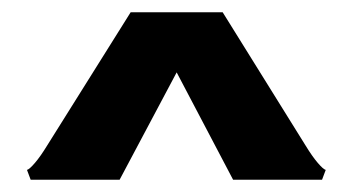

<svg xmlns="http://www.w3.org/2000/svg" viewBox="-20 -770 575 313"><path d="M511 -493 505 -477H360L268 -652L175 -477H30L24 -493Q28 -494 37 -504.5Q46 -515 57 -533L193 -750H343L478 -533Q489 -515 498 -504.5Q507 -494 511 -493Z"/></svg>

Font: Farro Medium
Style: Regular
Weight: 500
Designer: Aceler Chua
Foundry: Grayscale Limited
Version: Version 1.101